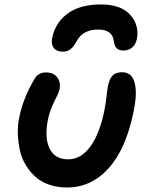

<svg xmlns="http://www.w3.org/2000/svg" viewBox="-20 -829 657 859"><path d="M432.1 -809.1Q516.1 -809.1 557.9 -767.6Q599.6 -726.1 594.2 -667Q590.8 -634.8 574.2 -618.9Q557.6 -603 532.2 -603Q512.2 -603 502 -613Q491.7 -623 488.8 -646Q482.9 -696.8 418.9 -696.8Q352.1 -696.8 324.2 -647Q310.5 -621.1 296.4 -609.6Q282.2 -598.1 262.2 -598.1Q230 -598.1 218.3 -617.9Q206.5 -637.7 215.8 -669.9Q232.9 -734.4 287.4 -771.7Q341.8 -809.1 432.1 -809.1ZM279.8 9.8Q236.8 9.8 200.4 -2.7Q164.1 -15.1 139.2 -37.4Q114.3 -59.6 95.7 -89.8Q77.1 -120.1 69.3 -155.3Q61.5 -190.4 59.8 -229Q58.1 -267.6 66.9 -307.1Q84 -390.1 132.8 -473.1Q148.9 -504.9 186 -504.9Q218.8 -504.9 235.8 -483.2Q252.9 -461.4 246.1 -428.2Q243.7 -415.5 223.1 -375Q202.6 -334.5 194.8 -294.9Q178.2 -215.3 201.2 -165.8Q224.1 -116.2 285.2 -116.2Q342.3 -116.2 384.5 -173.8Q426.8 -231.4 448.2 -340.8Q453.6 -368.2 457 -400.4Q460.4 -432.6 463.9 -448.2Q470.2 -477.5 484.4 -491.7Q498.5 -505.9 526.9 -505.9Q552.7 -505.9 567.9 -488.5Q583 -471.2 586.9 -432.6Q590.8 -394 578.1 -332Q544.4 -163.6 466.6 -76.9Q388.7 9.8 279.8 9.8Z"/></svg>

Font: Shantell Sans Normal
Style: Italic
Weight: 600
Italic angle: -11.31°
Designer: Stephen Nixon, Anya Danilova, Shantell Martin
Foundry: Arrow Type
Version: Version 1.006;[559af2be0]